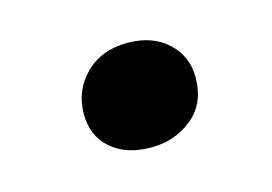

<svg xmlns="http://www.w3.org/2000/svg" viewBox="-40 -215 424 299"><g transform="rotate(-15 172.0 -65.5)"><path d="M86 -59Q86 -97 112 -123Q138 -149 180 -149Q220 -149 244.5 -126.5Q269 -104 269 -70Q269 -28 241 -5Q213 18 174 18Q134 18 110 -3Q86 -24 86 -59Z"/></g></svg>

Font: Literata 36pt SemiBold
Style: Italic
Weight: 600
Italic angle: -2°
Designer: Latin by Veronika Burian and Jose Scaglione. Greek by Irene Vlachou. Cyrillic by Vera Evstafieva
Foundry: TypeTogether
Version: Version 3.002